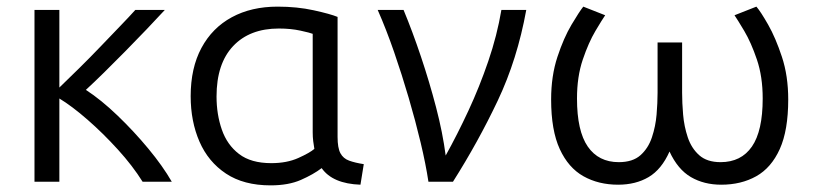

<svg xmlns="http://www.w3.org/2000/svg" viewBox="-20 -548 2458 579"><path d="M84 0V-518H159V-284Q186 -310 219 -342.5Q252 -375 284 -408.5Q316 -442 343.5 -470.5Q371 -499 388 -518H477Q454 -493 423 -460.5Q392 -428 358.5 -394Q325 -360 294 -329.5Q263 -299 239 -277Q285 -247 334.5 -199.5Q384 -152 427.5 -99.5Q471 -47 498 0H410Q380 -48 335.5 -97Q291 -146 244 -187Q197 -228 159 -251V0Z M796 11Q715 11 661.5 -24.5Q608 -60 581.5 -121Q555 -182 555 -258Q555 -343 587.5 -403.5Q620 -464 679 -496Q738 -528 817 -528Q876 -528 926 -517Q976 -506 998 -497V-135Q998 -102 1006.5 -86Q1015 -70 1033 -63.5Q1051 -57 1077 -53L1067 9Q983 6 950 -41Q925 -22 887.5 -5.5Q850 11 796 11ZM798 -56Q845 -56 879.5 -71.5Q914 -87 928 -99Q926 -110 924.5 -122.5Q923 -135 923 -149V-446Q916 -449 886.5 -455.5Q857 -462 821 -462Q733 -462 683 -409Q633 -356 633 -257Q633 -203 649 -157Q665 -111 701 -83.5Q737 -56 798 -56Z M1272 0Q1264 -53 1248.5 -118Q1233 -183 1212.5 -253Q1192 -323 1168.5 -391Q1145 -459 1119 -518H1197Q1224 -453 1249.5 -377Q1275 -301 1295 -224.5Q1315 -148 1324 -79Q1359 -142 1392.5 -214Q1426 -286 1452.5 -363.5Q1479 -441 1492 -518H1567Q1540 -369 1481 -244.5Q1422 -120 1346 0Z M1844 9Q1785 9 1739.5 -16.5Q1694 -42 1668 -98.5Q1642 -155 1642 -248Q1642 -319 1661 -376.5Q1680 -434 1703.5 -473.5Q1727 -513 1739 -528L1805 -502Q1796 -489 1775.5 -454.5Q1755 -420 1737.5 -368.5Q1720 -317 1720 -251Q1720 -153 1752.5 -106Q1785 -59 1846 -59Q1888 -59 1911.5 -80Q1935 -101 1946 -134Q1957 -167 1960 -202.5Q1963 -238 1963 -268V-420H2037V-268Q2037 -238 2040 -202.5Q2043 -167 2054 -134Q2065 -101 2088.5 -80Q2112 -59 2153 -59Q2215 -59 2247.5 -106Q2280 -153 2280 -251Q2280 -317 2262.5 -368.5Q2245 -420 2224.5 -454.5Q2204 -489 2195 -502L2261 -528Q2274 -513 2296.5 -473.5Q2319 -434 2338 -376.5Q2357 -319 2357 -248Q2357 -155 2331.5 -98.5Q2306 -42 2260.5 -16.5Q2215 9 2155 9Q2103 9 2063.5 -14Q2024 -37 1999 -91Q1975 -37 1936 -14Q1897 9 1844 9Z"/></svg>

Font: Ubuntu Sans
Style: Regular
Weight: 400
Designer: Dalton Maag Ltd
Foundry: Dalton Maag Ltd
Version: Version 1.006; ttfautohint (v1.8.4.7-5d5b)